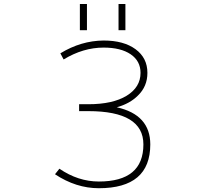

<svg xmlns="http://www.w3.org/2000/svg" viewBox="-20 -949 1040 980"><path d="M387.7 -794.9V-928.7H423.8V-794.9ZM585 -794.9V-928.7H620.1V-794.9ZM576.2 -401.4Q747.1 -363.3 747.1 -211.9Q747.1 11.7 484.4 11.7Q368.2 11.7 260.7 -59.6L283.2 -87.9Q378.9 -22.5 484.4 -22.5Q711.9 -22.5 711.9 -211.9Q711.9 -381.8 430.7 -381.8H383.8V-417H430.7Q555.7 -417 626.5 -460.4Q697.3 -503.9 697.3 -577.1Q697.3 -637.7 647 -671.9Q596.7 -706.1 508.8 -706.1Q404.3 -706.1 304.7 -645.5L288.1 -676.8Q393.6 -741.2 508.8 -742.2Q611.3 -742.2 671.9 -697.8Q732.4 -653.3 732.4 -577.1Q732.4 -507.8 683.6 -460.9Q642.6 -419.9 576.2 -401.4Z"/></svg>

Font: GenEi Gothic M ExtraLight
Style: Regular
Weight: 200
Designer: o_tamon (Modified); [Source Han Sans]
Ryoko NISHIZUKA  (kana & ideographs); Paul D. Hunt (Latin, Greek & Cyrillic); Wenl
Version: Version 1.1a;Original Version 1.004